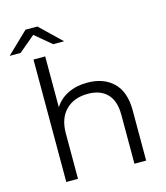

<svg xmlns="http://www.w3.org/2000/svg" viewBox="-162 -1023 971 1124"><g transform="rotate(-15 323.5 -461.5)"><path d="M583 -305V0H512V-298Q512 -380 471 -423Q430 -466 354 -466Q269 -466 219.5 -416Q170 -366 170 -276V0H99V-742H170V-434Q199 -480 250 -505Q301 -530 367 -530Q467 -530 525 -473Q583 -416 583 -305ZM234 -799 135 -882 36 -799H-30L99 -923H171L300 -799Z"/></g></svg>

Font: CMG Sans
Style: Regular
Weight: 400
Designer: Julieta Ulanovsky
Foundry: Julieta Ulanovsky
Version: Version 7.200